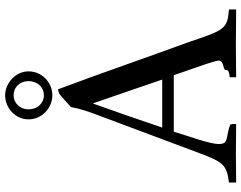

<svg xmlns="http://www.w3.org/2000/svg" viewBox="-116 -824 940 748"><g transform="rotate(-90 354.0 -450.0)"><path d="M691 0V-28C616 -34 611 -44 564 -185C502 -353 443 -527 380 -694L371 -692C360 -692 329 -658 311 -644C305 -610 293 -574 281 -543C231 -409 181 -276 131 -142C96 -49 85 -37 17 -28V0C55 0 92 -1 130 -1C168 -1 206 0 245 0V-13L243 -23C193 -42 167 -27 167 -67C167 -105 197 -182 215 -243H435L478 -119C485 -98 491 -77 492 -69C492 -45 455 -54 455 -39C455 -30 448 -27 427 -25V0C466 0 504 -1 541 -1H565C607 -1 649 0 691 0ZM418 -288H231C261 -378 292 -466 324 -556H326C356 -467 388 -378 418 -288ZM357 -900C308 -900 263 -861 263 -809C263 -756 308 -716 357 -716C406 -716 450 -756 450 -809C450 -861 402 -900 357 -900ZM357 -867C389 -867 412 -842 412 -809C412 -775 389 -749 357 -749C325 -749 302 -775 302 -809C302 -842 326 -867 357 -867Z"/></g></svg>

Font: Sibila
Style: Regular
Weight: 400
Designer: Stefan Peev
Foundry: Context Ltd
Version: Version 1.000